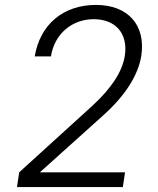

<svg xmlns="http://www.w3.org/2000/svg" viewBox="-20 -760 640 780"><path d="M49 0H479L488 -60H142L399 -291C494 -376 542 -459 554 -533C573 -658 500 -740 370 -740C237 -740 143 -661 121 -531H187C201 -621 271 -682 361 -682C451 -682 501 -622 487 -533C477 -469 433 -402 356 -331L58 -60Z"/></svg>

Font: JetBrains Mono ExtraLight
Style: Italic
Weight: 240
Italic angle: -9°
Monospace: yes
Designer: Philipp Nurullin, Konstantin Bulenkov
Foundry: JetBrains
Version: Version 2.305